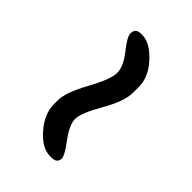

<svg xmlns="http://www.w3.org/2000/svg" viewBox="2 -620 513 513"><g transform="rotate(-45 258.5 -364.0)"><path d="M163.1 -427.7H178.2Q207.5 -427.7 262.5 -397.5Q317.4 -367.2 341.8 -367.2Q366.2 -367.2 397.5 -392.1Q428.7 -417 441.4 -417Q460.9 -417 460.9 -396.5V-391.6Q460.9 -362.3 427.2 -331.1Q393.6 -299.8 355.5 -299.8H335Q301.8 -299.8 249.8 -329.8Q197.8 -359.9 175.5 -359.9Q153.3 -359.9 120.1 -335Q86.9 -310.1 75.7 -310.1Q57.6 -310.1 57.6 -331.1V-336.4Q57.6 -367.7 92.3 -397.7Q127 -427.7 163.1 -427.7Z"/></g></svg>

Font: Averia Sans Libre Light
Style: Regular
Weight: 300
Version: Version 1.002